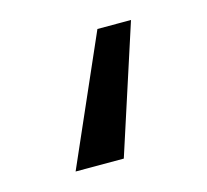

<svg xmlns="http://www.w3.org/2000/svg" viewBox="-53 -188 410 381"><g transform="rotate(-15 152.0 2.0)"><path d="M159 133H60L175 -129H244Z"/></g></svg>

Font: Trujillo
Style: Regular
Weight: 400
Designer: Fira Sans original fonts by bBox Type GmbH, Carrois Corporate GbR, & Edenspiekermann AG / Changes by Cristiano Sobral
Foundry: Fira Sans original fonts by bBox Type GmbH, Carrois Corporate GbR, & Edenspiekermann AG / Changes by Cristiano Sobral
Version: Version 4.301;October 17, 2021;FontCreator 14.0.0.2814 64-bi